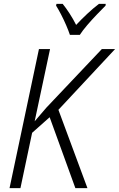

<svg xmlns="http://www.w3.org/2000/svg" viewBox="-20 -966 611 986"><path d="M29 0 180 -714H237L158 -343L218 -413L503 -714H571L280 -402L429 0H367L235 -364L145 -284L85 0ZM339 -787Q332 -808 320 -836Q308 -864 294 -891Q280 -918 268 -937L270 -946H302Q319 -925 337.5 -896.5Q356 -868 371 -838Q398 -867 428.5 -895.5Q459 -924 488 -946H523L522 -937Q504 -919 478 -892Q452 -865 428 -837Q404 -809 390 -787Z"/></svg>

Font: Noto Sans SemiCondensed Light
Style: Italic
Weight: 300
Width: 4
Italic angle: -12°
Designer: Monotype Design Team
Foundry: Monotype Imaging Inc.
Version: Version 2.013; ttfautohint (v1.8.4.7-5d5b)